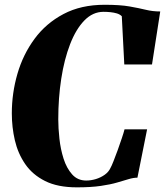

<svg xmlns="http://www.w3.org/2000/svg" viewBox="-20 -773 691 804"><path d="M302 11.5Q221.5 11.5 168.8 -15Q116 -41.5 85.5 -86Q55 -130.5 42.2 -185.5Q29.5 -240.5 29.5 -298Q29.5 -383 53 -464Q76.5 -545 124.5 -610.2Q172.5 -675.5 245.8 -714.2Q319 -753 418 -753Q483 -753 522.5 -746Q562 -739 590.8 -732Q619.5 -725 651 -725L616.5 -503H500.5L490 -705Q482 -713 469.5 -716.8Q457 -720.5 442.5 -722Q428 -723.5 413.5 -723.5Q368.5 -723.5 333.2 -687.2Q298 -651 273.5 -587.8Q249 -524.5 236.5 -443.5Q224 -362.5 224 -273Q224 -236.5 228.8 -192.5Q233.5 -148.5 246.2 -108.5Q259 -68.5 282 -42.8Q305 -17 341 -17Q361 -17 381.5 -23.2Q402 -29.5 418.5 -41.2Q435 -53 442.5 -69.5Q447 -77 455.2 -97.8Q463.5 -118.5 472.8 -144.2Q482 -170 490 -193.8Q498 -217.5 501.5 -231.5H596L555.5 -29Q539 -29 519 -23Q499 -17 471 -8.8Q443 -0.5 402 5.5Q361 11.5 302 11.5Z"/></svg>

Font: Merriweather 144pt Black
Style: Italic
Weight: 900
Italic angle: -7.8°
Version: Version 2.101